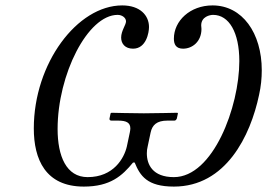

<svg xmlns="http://www.w3.org/2000/svg" viewBox="-20 -678 988 710"><path d="M415 -623C432 -623 446 -612 446 -599C446 -586 428 -564 428 -539C428 -517 442 -498 472 -498C521 -498 531 -558 531 -578C531 -621 498 -658 432 -658C266 -658 105 -444 105 -203C105 -89 148 12 290 12C388 12 432 -28 472 -77H478C498 -28 524 12 623 12C815 12 906 -175 938 -327C945 -358 948 -389 948 -418C948 -556 876 -658 766 -658C683 -658 623 -601 623 -535C623 -515 630 -498 657 -498C691 -498 725 -524 725 -571C725 -576 724 -580 724 -584C724 -617 757 -623 768 -623C827 -623 865 -558 865 -452C865 -283 768 -23 623 -23C544 -23 523 -70 523 -111C523 -120 524 -128 526 -136L537 -188C543 -216 560 -232 599 -232H625C629 -232 632 -235 634 -240L638 -259L636 -261C636 -261 546 -259 512 -259C475 -259 392 -261 392 -261L389 -259L385 -240C384 -235 387 -232 392 -232H417C448 -232 462 -224 462 -203C462 -198 461 -194 460 -188L449 -136C439 -93 400 -23 304 -23C225 -23 193 -101 193 -201C193 -402 304 -623 415 -623Z"/></svg>

Font: Libertinus Serif
Style: Italic
Weight: 400
Italic angle: -12°
Designer: Philipp H. Poll, Khaled Hosny
Foundry: Caleb Maclennan
Version: Version 7.050;RELEASE